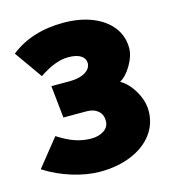

<svg xmlns="http://www.w3.org/2000/svg" viewBox="-100 -662 737 822"><g transform="rotate(-15 268.0 -250.5)"><path d="M21 -505 108 -382Q180 -431 237 -431Q274 -431 293 -418.5Q312 -406 312 -386Q312 -361 286 -345.5Q260 -330 218 -330H136L151 -187H254Q285 -187 304 -171Q323 -155 323 -126Q323 -100 300.5 -84.5Q278 -69 244 -69Q208 -69 173.5 -80.5Q139 -92 97 -119L0 2Q56 38 121.5 58Q187 78 243 78Q322 78 383 52.5Q444 27 477.5 -18Q511 -63 511 -121Q511 -164 486 -207.5Q461 -251 425 -272Q453 -287 476.5 -327Q500 -367 500 -402Q500 -454 469.5 -494Q439 -534 383.5 -556.5Q328 -579 255 -579Q115 -579 21 -505Z"/></g></svg>

Font: Catamaran
Style: Regular
Weight: 900
Designer: Pria Ravichandran
Version: Version 1.001;PS 001.000;hotconv 1.0.70;makeotf.lib2.5.58329